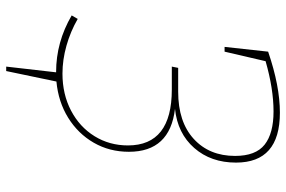

<svg xmlns="http://www.w3.org/2000/svg" viewBox="-168 -570 901 604"><g transform="rotate(90 282.0 -267.5)"><path d="M457 -223Q457 -162 428.5 -112.5Q400 -63 350 -32Q300 -1 236 5L203 163H189L207 6H206Q112 6 28 -43L39 -62Q79 -39 123.5 -26.5Q168 -14 211 -14Q276 -14 327.5 -41Q379 -68 408 -115Q437 -162 437 -220Q437 -358 261 -358H189L193 -378H268Q363 -378 416.5 -427Q470 -476 470 -557Q470 -622 434.5 -650Q399 -678 330 -678Q259 -678 172 -653L142 -524H127L142 -661Q250 -698 334 -698Q491 -698 491 -560Q491 -481 445 -428.5Q399 -376 322 -368Q457 -352 457 -223Z"/></g></svg>

Font: Bitter Pro Thin
Style: Italic
Weight: 250
Italic angle: -9°
Designer: Sol Matas, and Bitter project Authors
Foundry: Sol Matas
Version: Version 1.010